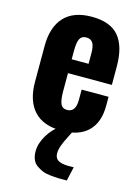

<svg xmlns="http://www.w3.org/2000/svg" viewBox="-124 -657 708 972"><g transform="rotate(15 229.5 -170.5)"><path d="M325.2 246.1Q312 246.1 300.8 246.1Q289.6 246.1 280.8 246.1Q262.7 245.6 238 242.9Q213.4 240.2 197 233.4Q180.7 226.6 165.3 215.8Q149.9 205.1 142.1 186.8Q134.3 168.5 134.3 144.5Q134.3 102.5 160.4 59.3Q186.5 16.1 223.1 -7.3H293Q288.1 4.9 273.9 32Q259.8 59.1 251 82.3Q242.2 105.5 242.2 126.5Q242.2 136.2 245.4 143.8Q248.5 151.4 253.2 156.2Q257.8 161.1 265.9 164.6Q273.9 168 280 169.4Q286.1 170.9 296.6 171.9Q307.1 172.9 312.7 172.9Q318.4 172.9 328.9 172.6Q339.4 172.4 341.8 172.4ZM190.4 -353H278.8V-409.7Q278.8 -446.8 267.8 -462.9Q256.8 -479 233.4 -479Q210 -479 200.2 -460.7Q190.4 -442.4 190.4 -396.5ZM234.4 9.8Q137.2 9.8 88.9 -43.2Q40.5 -96.2 40.5 -195.3V-382.3Q40.5 -481.4 89.4 -534.4Q138.2 -587.4 233.9 -587.4Q332 -587.4 376.2 -534.4Q420.4 -481.4 420.4 -377V-280.3H190.4V-185.5Q190.4 -142.6 199.2 -120.8Q208 -99.1 233.9 -99.1Q278.8 -99.1 278.8 -164.1V-217.8H419.9V-170.9Q419.9 -83 372.1 -36.6Q324.2 9.8 234.4 9.8Z"/></g></svg>

Font: Oswald
Style: DemiBold
Weight: 600
Designer: Vernon Adams
Foundry: Vernon Adams
Version: 3.0; ttfautohint (v0.95) -l 8 -r 50 -G 200 -x 0 -w "G" -W -c